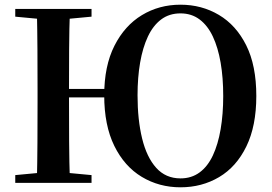

<svg xmlns="http://www.w3.org/2000/svg" viewBox="-20 -779 1160 818"><path d="M137 0Q139 -85 139.5 -171.5Q140 -258 140 -346V-394Q140 -481 139.5 -567.5Q139 -654 137 -741H278Q275 -656 274.5 -568.5Q274 -481 274 -393V-373Q274 -267 274.5 -177Q275 -87 278 0ZM45 0V-33L194 -47H221L370 -33V0ZM45 -708V-741H370V-708L221 -694H194ZM211 -364V-400H490V-364ZM749 19Q658 19 584 -25.5Q510 -70 467 -157.5Q424 -245 424 -373Q424 -498 467.5 -584Q511 -670 584.5 -714.5Q658 -759 749 -759Q839 -759 912.5 -715.5Q986 -672 1029 -586Q1072 -500 1072 -370Q1072 -242 1029.5 -155Q987 -68 913.5 -24.5Q840 19 749 19ZM749 -19Q796 -19 830.5 -44.5Q865 -70 887 -117Q909 -164 920 -228.5Q931 -293 931 -370Q931 -448 920 -512Q909 -576 887 -623Q865 -670 830.5 -696Q796 -722 749 -722Q701 -722 666.5 -696Q632 -670 610 -623Q588 -576 577 -512.5Q566 -449 566 -373Q566 -269 585.5 -189Q605 -109 645.5 -64Q686 -19 749 -19Z"/></svg>

Font: Noto Serif TC
Style: Bold
Weight: 700
Designer: Ryoko NISHIZUKA 西塚涼子 (kana & ideographs); Frank Grießhammer (Latin, Greek & Cyrillic); Wenlong ZHANG 张文龙 (bopomofo); San
Foundry: Adobe
Version: Version 2.002-H1;hotconv 1.1.0;makeotfexe 2.6.0